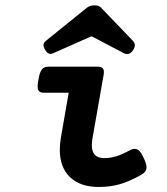

<svg xmlns="http://www.w3.org/2000/svg" viewBox="-20 -707 640 737"><path d="M378.9 -430.7Q378.9 -428.2 377.9 -420.4L335 -176.3Q332.5 -160.6 332.5 -150.4Q332.5 -124.5 344.5 -112.3Q356.4 -100.1 379.9 -100.1Q403.8 -100.1 426 -106.9Q448.2 -113.8 479 -130.4Q488.8 -135.7 496.6 -135.7Q507.3 -135.7 515.6 -127Q523.9 -118.2 532.2 -99.6Q542.5 -76.7 542.5 -65.4Q542.5 -47.9 522.5 -36.1Q476.6 -10.3 439.5 0.2Q402.3 10.7 359.4 10.7Q288.1 10.7 248.8 -26.9Q209.5 -64.5 209.5 -132.8Q209.5 -154.8 213.9 -179.7L243.7 -351.1H149.4Q136.2 -351.1 130.4 -356.2Q124.5 -361.3 124.5 -375.5Q124.5 -385.7 127.4 -400.9Q130.9 -421.4 136 -432.1Q141.1 -442.9 148.2 -447Q155.3 -451.2 167 -451.2H352.5Q366.2 -451.2 372.6 -446.3Q378.9 -441.4 378.9 -430.7ZM367.7 -677.7 490.2 -550.3Q497.6 -543 497.6 -533.2Q497.6 -525.4 491.2 -515.1Q481.4 -499.5 467.8 -499.5Q461.9 -499.5 456.1 -502.4L331.5 -567.9L183.6 -502.4Q177.7 -500 173.8 -500Q161.6 -500 152.3 -517.1Q147 -526.4 147 -533.7Q147 -543 156.2 -550.3L314 -677.7Q325.7 -686.5 342.3 -686.5Q360.4 -686.5 367.7 -677.7Z"/></svg>

Font: Courier Prime
Style: Bold Italic
Weight: 700
Italic angle: -10°
Designer: Alan Dague-Greene
Foundry: Quote-Unquote Apps
Version: Version 3.018